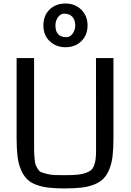

<svg xmlns="http://www.w3.org/2000/svg" viewBox="-20 -1057 744 1089"><path d="M74.2 0ZM623.5 -727.5V-272Q623.5 -213.4 618.4 -171.4Q613.3 -129.4 600.1 -96.9Q586.9 -64.5 567.1 -44.2Q547.4 -23.9 515.4 -11Q483.4 2 443.8 6.8Q404.3 11.7 348.1 11.7Q293.9 11.7 255.9 7.3Q217.8 2.9 185.5 -9Q153.3 -21 133.5 -40.8Q113.8 -60.5 99.6 -92.5Q85.4 -124.5 79.8 -168Q74.2 -211.4 74.2 -272V-727.5H173.3V-259.3Q173.3 -218.8 173.6 -200.7Q173.8 -182.6 176.3 -156.5Q178.7 -130.4 182.6 -120.8Q186.5 -111.3 195.6 -97.2Q204.6 -83 216.1 -79.3Q227.5 -75.7 247.6 -70.3Q267.6 -64.9 290.8 -64.2Q314 -63.5 348.6 -63.5Q389.6 -63.5 417.2 -65.9Q444.8 -68.4 465.3 -75.7Q485.8 -83 496.8 -92.5Q507.8 -102.1 514.4 -120.6Q521 -139.2 522.9 -159.2Q524.9 -179.2 524.9 -212.4L524.4 -727.5ZM343.8 -979.5Q322.8 -979.5 308.6 -959Q294.4 -938.5 294.4 -913.1Q294.4 -846.2 356.9 -846.2Q377.9 -846.2 392.3 -866.7Q406.7 -887.2 406.7 -912.1Q406.7 -943.8 390.4 -961.7Q374 -979.5 343.8 -979.5ZM476.6 -913.1Q476.6 -857.9 441.4 -823.5Q406.2 -789.1 351.6 -789.1Q298.8 -789.1 262.5 -822.8Q226.1 -856.4 226.1 -913.1Q226.1 -968.3 261 -1002.7Q295.9 -1037.1 350.6 -1037.1Q405.3 -1037.1 440.9 -1002.2Q476.6 -967.3 476.6 -913.1Z"/></svg>

Font: Coda
Style: Regular
Weight: 400
Designer: vernon adams
Foundry: vernon adams
Version: Version 2.000; ttfautohint (v0.8) -r 50 -G 200 -x